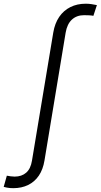

<svg xmlns="http://www.w3.org/2000/svg" viewBox="-146 -775 532 1014"><path d="M-76.2 218.8Q-85.4 218.8 -93.8 218Q-102.1 217.3 -109.9 215.8Q-117.7 214.4 -126.5 211.9L-109.9 152.8Q-101.6 154.8 -89.4 156.2Q-77.1 157.7 -68.8 157.7Q-31.7 157.7 -7.8 137Q16.1 116.2 22.9 73.2L135.3 -603Q143.6 -651.9 166.7 -685.8Q189.9 -719.7 225.6 -737.5Q261.2 -755.4 306.6 -755.4Q322.8 -755.4 336.9 -753.2Q351.1 -751 365.7 -748L347.2 -691.4Q338.9 -693.4 325.2 -694.1Q311.5 -694.8 297.9 -694.8Q259.3 -694.8 233.9 -671.6Q208.5 -648.4 200.7 -602.5L88.9 72.8Q81.1 120.1 59.1 152.6Q37.1 185.1 2.7 201.9Q-31.7 218.8 -76.2 218.8Z"/></svg>

Font: Inter 17pt Light
Style: Italic
Weight: 300
Italic angle: -9.3988°
Version: Version 4.001;git-66647c0bb